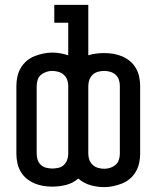

<svg xmlns="http://www.w3.org/2000/svg" viewBox="-20 -755 640 785"><path d="M406 10Q377 10 349.5 2Q322 -6 300 -25Q278 -6 250.5 1Q223 8 194 8Q175 8 156.5 5Q138 2 120.5 -5.5Q103 -13 88.5 -25Q74 -37 64.5 -53.5Q55 -70 51 -88.5Q47 -107 47 -126V-404Q47 -423 51 -441.5Q55 -460 64.5 -476.5Q74 -493 88.5 -505.5Q103 -518 120.5 -525Q138 -532 156.5 -536Q175 -540 194 -540Q211 -540 227 -537Q243 -534 259 -529V-662H202V-735H341V-529Q357 -534 373 -536Q389 -538 406 -538Q425 -538 443.5 -535Q462 -532 479.5 -524.5Q497 -517 511.5 -505Q526 -493 535.5 -476.5Q545 -460 549 -441.5Q553 -423 553 -404V-126Q553 -107 549 -88.5Q545 -70 535.5 -53.5Q526 -37 511.5 -24.5Q497 -12 479.5 -5Q462 2 443.5 6Q425 10 406 10ZM194 -66Q207 -66 219.5 -69Q232 -72 241 -80.5Q250 -89 254.5 -101Q259 -113 259 -126V-404Q259 -417 254.5 -429Q250 -441 240.5 -449.5Q231 -458 218.5 -461.5Q206 -465 193 -465Q181 -465 169 -461Q157 -457 147.5 -449Q138 -441 134 -428.5Q130 -416 130 -404V-126Q130 -113 134 -101Q138 -89 147.5 -80.5Q157 -72 169.5 -69Q182 -66 194 -66ZM407 -65Q419 -65 431 -69Q443 -73 452.5 -81Q462 -89 466 -101.5Q470 -114 470 -126V-404Q470 -417 466 -429Q462 -441 452.5 -449.5Q443 -458 430.5 -461.5Q418 -465 406 -465Q393 -465 380.5 -461.5Q368 -458 359 -449.5Q350 -441 345.5 -429Q341 -417 341 -404V-126Q341 -113 345.5 -101Q350 -89 359.5 -80.5Q369 -72 381.5 -68.5Q394 -65 407 -65Z"/></svg>

Font: Iosevka Slab Extended
Style: Regular
Weight: 400
Width: 7
Monospace: yes
Designer: Belleve Invis
Foundry: Belleve Invis
Version: Version 11.1.1; ttfautohint (v1.8.3)